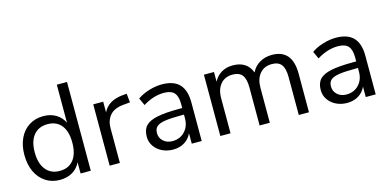

<svg xmlns="http://www.w3.org/2000/svg" viewBox="-68 -1085 2979 1473"><g transform="rotate(-15 1421.5 -349.0)"><path d="M507 -705V0H426V-89Q404 -43 361.5 -18Q319 7 262 7Q198 7 149 -25Q100 -57 73 -114.5Q46 -172 46 -248Q46 -323 73 -380Q100 -437 149 -468Q198 -499 262 -499Q319 -499 361.5 -474Q404 -449 426 -403V-705ZM426 -246Q426 -335 387.5 -383Q349 -431 278 -431Q207 -431 167.5 -383Q128 -335 128 -248Q128 -159 167.5 -109.5Q207 -60 278 -60Q349 -60 387.5 -108.5Q426 -157 426 -246Z M933 -429 880 -424Q805 -417 771.5 -377Q738 -337 738 -278V0H657V-487H736V-402Q777 -487 897 -497L926 -499Z M1388 -307V0H1309V-83Q1290 -40 1251 -16.5Q1212 7 1161 7Q1114 7 1074.5 -12Q1035 -31 1012 -65Q989 -99 989 -140Q989 -195 1017 -225.5Q1045 -256 1109 -269.5Q1173 -283 1287 -283H1309V-316Q1309 -377 1284 -404.5Q1259 -432 1203 -432Q1119 -432 1036 -380L1009 -439Q1047 -466 1100.5 -482.5Q1154 -499 1204 -499Q1297 -499 1342.5 -451.5Q1388 -404 1388 -307ZM1309 -202V-231H1291Q1203 -231 1157 -223.5Q1111 -216 1091.5 -198.5Q1072 -181 1072 -147Q1072 -108 1100.5 -82.5Q1129 -57 1172 -57Q1232 -57 1270.5 -97.5Q1309 -138 1309 -202Z M2240 -306V0H2159V-302Q2159 -369 2135.5 -400Q2112 -431 2060 -431Q1999 -431 1964 -390Q1929 -349 1929 -278V0H1848V-302Q1848 -370 1824 -400.5Q1800 -431 1748 -431Q1687 -431 1652 -390Q1617 -349 1617 -278V0H1536V-487H1616V-410Q1638 -453 1677 -476Q1716 -499 1767 -499Q1880 -499 1916 -403Q1937 -448 1980 -473.5Q2023 -499 2078 -499Q2240 -499 2240 -306Z M2770 -307V0H2691V-83Q2672 -40 2633 -16.5Q2594 7 2543 7Q2496 7 2456.5 -12Q2417 -31 2394 -65Q2371 -99 2371 -140Q2371 -195 2399 -225.5Q2427 -256 2491 -269.5Q2555 -283 2669 -283H2691V-316Q2691 -377 2666 -404.5Q2641 -432 2585 -432Q2501 -432 2418 -380L2391 -439Q2429 -466 2482.5 -482.5Q2536 -499 2586 -499Q2679 -499 2724.5 -451.5Q2770 -404 2770 -307ZM2691 -202V-231H2673Q2585 -231 2539 -223.5Q2493 -216 2473.5 -198.5Q2454 -181 2454 -147Q2454 -108 2482.5 -82.5Q2511 -57 2554 -57Q2614 -57 2652.5 -97.5Q2691 -138 2691 -202Z"/></g></svg>

Font: wassup Sans
Style: Regular
Weight: 400
Version: Version 2.001